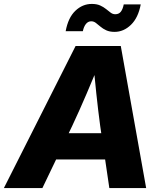

<svg xmlns="http://www.w3.org/2000/svg" viewBox="-52 -963 824 983"><path d="M-32.2 0 335 -727.5H566.4L696.3 0H507.8L460.9 -318.8Q450.2 -398.4 441.2 -483.6Q432.1 -568.8 423.8 -664.6H467.8Q428.2 -569.3 391.8 -484.1Q355.5 -398.9 317.9 -318.8L165 0ZM160.6 -146.5 183.1 -281.2H574.7L552.2 -146.5ZM534.7 -799.8Q509.3 -799.8 491.9 -807.9Q474.6 -815.9 461.9 -826.9Q449.2 -837.9 438.5 -845.9Q427.7 -854 415 -854Q398.9 -854 387.9 -840.3Q377 -826.7 372.1 -803.2H284.2Q296.9 -872.6 333.7 -907.7Q370.6 -942.9 418 -942.9Q443.4 -942.9 460.7 -935.1Q478 -927.2 491 -916.7Q503.9 -906.2 514.6 -898.2Q525.4 -890.1 538.1 -890.1Q556.6 -890.1 566.7 -903.1Q576.7 -916 581.5 -940.4H668.5Q655.8 -872.1 618.4 -835.9Q581.1 -799.8 534.7 -799.8Z"/></svg>

Font: Inter 24pt ExtraBold
Style: Italic
Weight: 800
Italic angle: -9.3988°
Designer: Rasmus Andersson
Foundry: rsms
Version: Version 4.001;git-66647c0bb